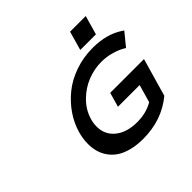

<svg xmlns="http://www.w3.org/2000/svg" viewBox="-210 -1121 1359 1359"><g transform="rotate(-45 469.5 -441.5)"><path d="M661.6 -893.1H818.4L777.8 -750.5H621.1ZM812.5 -100.6Q679.2 9.8 491.7 9.8Q427.2 9.8 375.7 -3.7Q324.2 -17.1 289.8 -40Q255.4 -63 232.4 -95.2Q209.5 -127.4 199.2 -163.8Q189 -200.2 189 -241.7Q189 -292.5 204.1 -346.2Q224.1 -415.5 266.6 -478Q309.1 -540.5 370.4 -590.3Q431.6 -640.1 515.6 -669.7Q599.6 -699.2 693.8 -699.2Q831.5 -699.2 924.3 -637.7L939 -627.9L859.9 -531.2L844.7 -540.5Q814.5 -558.1 766.6 -572Q718.8 -585.9 666 -585.9Q596.2 -585.9 527.6 -558.8Q459 -531.7 404.3 -477.1Q349.6 -422.4 329.1 -351.1Q319.3 -318.4 319.3 -285.2Q319.3 -203.1 380.9 -153.6Q442.4 -104 545.9 -104Q635.7 -104 704.6 -144.5L742.7 -277.8H525.4L556.6 -386.2H894.5Z"/></g></svg>

Font: Cantarell
Style: Bold Italic
Weight: 700
Italic angle: -16°
Designer: Dave Crossland
Version: Version 1.004